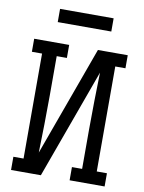

<svg xmlns="http://www.w3.org/2000/svg" viewBox="-99 -990 797 1059"><g transform="rotate(10 300.0 -461.0)"><path d="M38 0V-74H95V-662H38V-735H234V-662H177V-441Q177 -361 175.5 -281Q174 -201 172 -121L395 -735H562V-662H505V-74H562V0H366V-74H423V-294Q423 -374 424.5 -454Q426 -534 428 -614L205 0ZM150 -848V-922H450V-848Z"/></g></svg>

Font: Iosevka Slab Extended
Style: Regular
Weight: 400
Width: 7
Monospace: yes
Designer: Belleve Invis
Foundry: Belleve Invis
Version: Version 11.1.1; ttfautohint (v1.8.3)